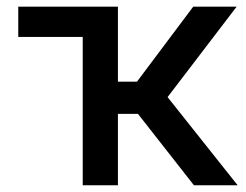

<svg xmlns="http://www.w3.org/2000/svg" viewBox="-20 -550 729 570"><path d="M330.1 -307.6H386.7L553.7 -530.3H682.6L477.5 -261.7L685.5 0H555.7L389.6 -211.9H330.1V0H225.6V-440.4H34.2V-530.3H330.1Z"/></svg>

Font: Pretendard GOV Medium
Style: Regular
Weight: 500
Designer: Base glyphs from Inter by Rasmus Andersson; Hangeul glyphs from Noto Sans CJK(Source Han Sans) by Jang Soo-young and Kan
Foundry: Kil Hyung-jin
Version: Version 1.309